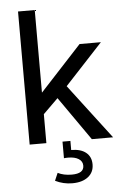

<svg xmlns="http://www.w3.org/2000/svg" viewBox="-61 -754 654 1022"><g transform="rotate(-5 265.5 -243.0)"><path d="M399.4 133.8Q399.4 93.3 371.5 70.6Q343.5 47.9 292.7 47.9V-0.5H250.5V88.1Q256.1 87.4 261.7 87.2Q267.3 86.9 272.7 86.9Q308.1 86.9 328.9 100.1Q349.6 113.3 349.6 136.5Q349.6 178.7 284.7 178.7Q241.2 178.7 210.2 162.8L192.6 203.6Q235.6 224.9 283.4 224.9Q337.2 224.9 368.3 200.4Q399.4 176 399.4 133.8ZM386.2 -510 164.3 -269.8V-711.2H75V0H164.3V-154.8L244.1 -233.4L407.2 0H520.8L298.3 -292.5L500.2 -510Z"/></g></svg>

Font: Estedad-FD-VF Thin
Style: Regular
Weight: 100
Designer: Amin Abedi
Version: Version 5.0